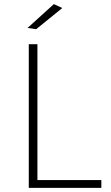

<svg xmlns="http://www.w3.org/2000/svg" viewBox="-20 -914 541 934"><path d="M120 -699H162V-38H473V0H120ZM242 -894 283 -875 156 -772 114 -778Z"/></svg>

Font: Alexandria ExtraLight
Style: Regular
Weight: 250
Designer: Mohamed Gaber
Foundry: Kief Type Foundry
Version: Version 5.100